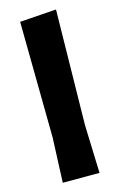

<svg xmlns="http://www.w3.org/2000/svg" viewBox="-111 -750 492 797"><g transform="rotate(-15 135.5 -351.0)"><path d="M215 -702 207 -207 214 0H56L64 -192L58 -691Z"/></g></svg>

Font: Alegreya Sans ExtraBold
Style: Regular
Weight: 800
Designer: Juan Pablo del Peral
Foundry: Huerta Tipografica
Version: Version 2.007